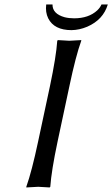

<svg xmlns="http://www.w3.org/2000/svg" viewBox="-20 -825 496 848"><path d="M456.1 -805.2Q436 -737.8 365.2 -707Q330.6 -692.4 295.9 -691.9Q219.2 -691.9 192.9 -744.1Q179.7 -771 184.1 -805.2H211.9Q211.4 -764.2 265.1 -749Q284.7 -744.1 307.1 -744.1Q371.6 -744.1 409.7 -779.3Q422.4 -791.5 428.2 -805.2ZM200.7 -444.8Q228 -574.2 232.9 -645L235.8 -647.9Q237.8 -647.9 286.1 -645L338.9 -647.9V-645Q314.5 -577.6 286.6 -444.8L234.4 -200.2Q207 -70.8 202.1 0L199.2 2.9Q197.3 2.9 148.9 0L96.2 2.9V0Q120.6 -68.8 148.4 -200.2Z"/></svg>

Font: Linux Biolinum Capitals O
Style: Italic Samll Caps
Weight: 400
Italic angle: -12°
Designer: Philipp H. Poll
Foundry: Philipp H. Poll
Version: Version 0.6.2